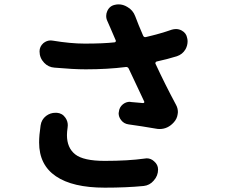

<svg xmlns="http://www.w3.org/2000/svg" viewBox="-20 -822 1040 889"><path d="M168 -241.2Q171.9 -268.6 193.4 -285.2Q212.9 -299.8 236.3 -299.8Q240.2 -299.8 243.2 -299.8Q268.6 -297.9 283.2 -276.4Q293.9 -260.7 293.9 -242.2Q293.9 -236.3 293 -231.4Q290 -210.9 290 -196.3Q290 -137.7 328.1 -107.4Q366.2 -77.1 464.8 -77.1Q573.2 -77.1 650.4 -87.9Q655.3 -88.9 659.2 -88.9Q678.7 -88.9 693.4 -75.2Q711.9 -59.6 711.9 -37.1Q711.9 -7.8 691.4 14.6Q672.9 36.1 645.5 39.1Q565.4 46.9 464.8 46.9Q316.4 46.9 238.8 -5.9Q161.1 -58.6 161.1 -162.1Q161.1 -195.3 168 -241.2ZM775.4 -684.6Q785.2 -687.5 794.9 -687.5Q808.6 -687.5 821.3 -680.7Q842.8 -668.9 846.7 -645.5Q848.6 -637.7 848.6 -630.9Q848.6 -611.3 838.9 -593.8Q825.2 -570.3 798.8 -561.5Q754.9 -547.9 705.1 -537.1Q702.1 -536.1 700.2 -532.7Q698.2 -529.3 700.2 -526.4Q744.1 -431.6 794.9 -336.9Q803.7 -321.3 803.7 -302.7Q803.7 -298.8 802.7 -293.9Q799.8 -271.5 784.2 -254.9Q756.8 -224.6 718.8 -224.6Q710 -224.6 700.2 -226.6Q638.7 -237.3 575.2 -246.1Q553.7 -249 541 -265.6Q529.3 -280.3 529.3 -297.9Q529.3 -300.8 530.3 -303.7Q532.2 -325.2 548.8 -338.9Q563.5 -350.6 581.1 -350.6Q584 -350.6 586.9 -349.6Q623 -346.7 642.6 -344.7Q645.5 -344.7 647.5 -347.2Q649.4 -349.6 647.5 -352.5Q591.8 -469.7 576.2 -503.9Q572.3 -512.7 562.5 -511.7Q477.5 -501 377 -501Q320.3 -501 232.4 -508.8Q204.1 -510.7 184.6 -531.2Q163.1 -553.7 163.1 -584Q163.1 -606.4 180.7 -622.1Q196.3 -634.8 214.8 -634.8Q219.7 -634.8 224.6 -633.8Q306.6 -620.1 372.1 -620.1Q459 -620.1 510.7 -626Q513.7 -626 515.6 -629.4Q517.6 -632.8 515.6 -635.7L491.2 -692.4Q483.4 -710.9 477.5 -723.6Q471.7 -735.4 471.7 -748Q471.7 -759.8 476.6 -770.5Q487.3 -794.9 512.7 -799.8Q520.5 -801.8 529.3 -801.8Q549.8 -801.8 569.3 -790Q595.7 -775.4 606.4 -746.1Q620.1 -709 642.6 -657.2Q646.5 -648.4 655.3 -650.4Q722.7 -666 775.4 -684.6Z"/></svg>

Font: Gen Jyuu GothicX Bold
Style: Bold
Weight: 700
Designer: Ryoko NISHIZUKA (kana &amp; ideographs); Paul D. Hunt (Latin, Greek &amp; Cyrillic); Wenlong ZHANG (bopomofo); Sandoll C
Version: Version 1.058.20140828